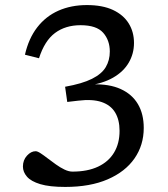

<svg xmlns="http://www.w3.org/2000/svg" viewBox="-20 -728 665 758"><path d="M245.5 -325.5 237 -385.5Q304.5 -397.5 343 -416.8Q381.5 -436 397.5 -463Q413.5 -490 413.5 -524.5Q413.5 -569 387.2 -598.8Q361 -628.5 298 -628.5Q238.5 -628.5 197.2 -597.8Q156 -567 134 -498L78.5 -512Q93 -576 126.8 -619.8Q160.5 -663.5 210.5 -685.8Q260.5 -708 323 -708Q384.5 -708 425.8 -688.8Q467 -669.5 488 -635.8Q509 -602 509 -558.5Q509 -516 488.2 -480.5Q467.5 -445 426.5 -421.5Q385.5 -398 325.5 -390L345 -395Q411.5 -397 456.5 -376.5Q501.5 -356 524.5 -317Q547.5 -278 547.5 -223Q547.5 -155 511 -102.5Q474.5 -50 405.2 -20Q336 10 237.5 10Q175.5 10 139 -1Q102.5 -12 86.5 -30.5Q70.5 -49 70.5 -70.5Q70.5 -96 86.5 -113.5Q102.5 -131 120.5 -131Q128 -131 140.2 -123Q152.5 -115 168 -103Q183.5 -91 200.8 -78.8Q218 -66.5 234.8 -58.5Q251.5 -50.5 266 -50.5Q325.5 -50.5 367 -70Q408.5 -89.5 430.2 -125.5Q452 -161.5 452 -211.5Q452 -255 434.5 -284Q417 -313 381 -325.2Q345 -337.5 288 -330.5Z"/></svg>

Font: Newsreader 9pt
Style: Regular
Weight: 400
Designer: Hugues Gentile
Foundry: Production Type
Version: Version 1.003